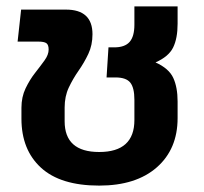

<svg xmlns="http://www.w3.org/2000/svg" viewBox="-20 -570 637 600"><path d="M290 10Q169 10 108 -46Q47 -102 47 -199V-233Q47 -267 60 -294Q73 -321 89.5 -342Q106 -363 119 -381Q132 -399 132 -415Q132 -430 125 -435Q118 -440 100 -440H35L46 -540H186Q269 -540 269 -463Q269 -429 256 -401.5Q243 -374 225.5 -349Q208 -324 195 -296.5Q182 -269 182 -234V-191Q182 -95 290 -95Q400 -95 400 -195V-258Q400 -296 387 -312Q374 -328 341 -328H313L319 -422H337Q370 -422 385 -439Q400 -456 400 -493V-550H535V-496Q535 -450 521 -421.5Q507 -393 466 -375Q508 -356 521.5 -326.5Q535 -297 535 -253V-201Q535 -104 470 -47Q405 10 290 10Z"/></svg>

Font: Kanit Medium
Style: Regular
Weight: 500
Designer: Katatrad Team
Foundry: CadsonDemak
Version: Version 2.000; ttfautohint (v1.8.3)